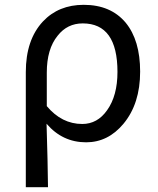

<svg xmlns="http://www.w3.org/2000/svg" viewBox="-20 -577 653 796"><path d="M87 -278Q87 -412 158 -488Q223 -557 327 -557Q439 -557 501 -483Q561 -410 561 -280Q561 -147 492 -64Q428 13 337 13Q239 13 173 -64Q178 97 179 199H87ZM424 -120Q467 -180 467 -279Q467 -480 323 -480Q259 -480 219 -429Q174 -374 174 -276V-137Q236 -63 321 -63Q384 -63 424 -120Z"/></svg>

Font: KaiGen Gothic CN Regular
Style: Regular
Weight: 400
Designer: Ryoko NISHIZUKA  (kana & ideographs); Paul D. Hunt (Latin, Greek & Cyrillic); Wenlong ZHANG  (bopomofo); Sandoll Communi
Foundry: Adobe Systems Incorporated
Version: Version 1.002.20150501